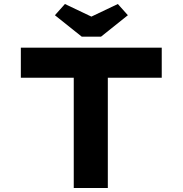

<svg xmlns="http://www.w3.org/2000/svg" viewBox="-20 -938 911 958"><path d="M348 0V-550H84V-700H787V-550H518V0ZM388 -755 254 -862 304 -918 451 -848H421L568 -918L618 -862L484 -755Z"/></svg>

Font: Lexend Tera
Style: Bold
Weight: 700
Designer: Bonnie Shaver-Troup, Thomas Jockin
Foundry: Lexend
Version: Version 1.007